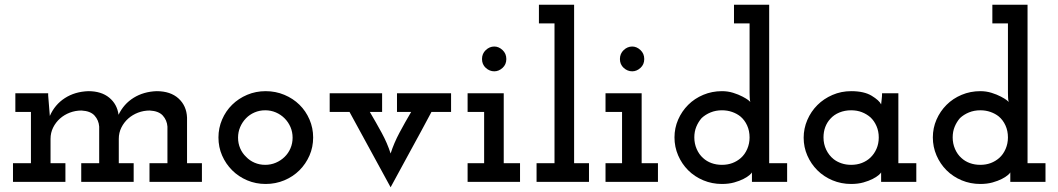

<svg xmlns="http://www.w3.org/2000/svg" viewBox="-20 -770 4482 813"><path d="M257 0H35V-79H111V-296H45V-375H184V-366Q186 -342 187.5 -322.5Q189 -303 191 -279Q212 -327 254.5 -354.5Q297 -382 354 -384Q409 -384 442.5 -356.5Q476 -329 482 -284Q504 -330 546 -356Q588 -382 643 -384Q702 -384 736 -353Q770 -322 772 -272V-79H835V0H613V-79H689V-234Q687 -261 669.5 -280.5Q652 -300 614 -302Q588 -302 564.5 -293Q541 -284 523 -268Q505 -252 494 -230Q483 -208 483 -182V-79H546V0H324V-79H400V-234Q398 -261 380.5 -280.5Q363 -300 325 -302Q299 -302 275.5 -293Q252 -284 234 -268Q216 -252 205 -230Q194 -208 194 -182V-79H257Z M1248 -49Q1221 -22 1184 -6.5Q1147 9 1105 9Q1063 9 1026.5 -6.5Q990 -22 963 -49Q936 -76 920.5 -111.5Q905 -147 905 -188Q905 -228 920.5 -264Q936 -300 963 -326.5Q990 -353 1026.5 -368.5Q1063 -384 1105 -384Q1147 -384 1184 -368.5Q1221 -353 1248 -326.5Q1275 -300 1290.5 -264Q1306 -228 1306 -188Q1306 -147 1290.5 -111.5Q1275 -76 1248 -49ZM1022 -106Q1037 -90 1058 -81Q1079 -72 1103 -72Q1127 -72 1148 -81Q1169 -90 1185 -105.5Q1201 -121 1210 -142Q1219 -163 1219 -187Q1219 -211 1210 -232Q1201 -253 1185 -269Q1169 -285 1148 -294Q1127 -303 1103 -303Q1079 -303 1058 -294Q1037 -285 1021.5 -269Q1006 -253 997 -232Q988 -211 988 -187Q988 -163 997 -142Q1006 -121 1022 -106Z M1807 -296Q1764 -215 1720.5 -136Q1677 -57 1634 23Q1590 -57 1547 -136.5Q1504 -216 1460 -296H1376V-375H1598V-296H1546Q1572 -252 1596 -208Q1620 -164 1634 -120Q1648 -164 1671.5 -208Q1695 -252 1721 -296H1661V-375H1890V-296Z M2182 0H1960V-79H2030V-296H1960V-375H2113V-79H2182ZM2124 -520Q2124 -497 2108 -482.5Q2092 -468 2073 -468Q2053 -468 2037 -482.5Q2021 -497 2021 -520Q2021 -543 2037 -558Q2053 -573 2073 -573Q2092 -573 2108 -558Q2124 -543 2124 -520Z M2474 0H2252V-79H2328V-671H2262V-750H2411V-79H2474Z M2766 0H2544V-79H2614V-296H2544V-375H2697V-79H2766ZM2708 -520Q2708 -497 2692 -482.5Q2676 -468 2657 -468Q2637 -468 2621 -482.5Q2605 -497 2605 -520Q2605 -543 2621 -558Q2637 -573 2657 -573Q2676 -573 2692 -558Q2708 -543 2708 -520Z M3313 0H3164V-40Q3163 -37 3154 -29Q3145 -21 3128.5 -12.5Q3112 -4 3089 2.5Q3066 9 3037 9Q2995 9 2958 -6.5Q2921 -22 2894 -49Q2867 -76 2851.5 -112Q2836 -148 2836 -188Q2836 -228 2851.5 -263.5Q2867 -299 2894 -326Q2921 -353 2958 -368.5Q2995 -384 3037 -384Q3062 -384 3084.5 -377Q3107 -370 3124 -361Q3141 -352 3148 -346.5Q3155 -341 3157 -338Q3155 -346 3154.5 -358.5Q3154 -371 3154 -378V-671H3088V-750H3237V-79H3313ZM3037 -303Q3011 -303 2989 -294Q2967 -285 2951 -270Q2937 -254 2928.5 -233.5Q2920 -213 2920 -188Q2920 -162 2930 -139Q2940 -116 2957 -101Q2972 -87 2992.5 -79.5Q3013 -72 3037 -72Q3061 -72 3081 -79.5Q3101 -87 3117 -101Q3134 -116 3144 -139Q3154 -162 3154 -188Q3154 -216 3143.5 -239Q3133 -262 3115 -277Q3100 -289 3080 -296Q3060 -303 3037 -303Z M3860 0H3711V-40Q3710 -37 3701 -29Q3692 -21 3675.5 -12.5Q3659 -4 3636 2.5Q3613 9 3584 9Q3542 9 3505 -6.5Q3468 -22 3441 -49Q3414 -76 3398.5 -111.5Q3383 -147 3383 -187Q3383 -226 3398.5 -262Q3414 -298 3441 -325Q3468 -352 3505 -368Q3542 -384 3584 -384Q3639 -384 3671 -364.5Q3703 -345 3711 -328Q3712 -338 3713.5 -350.5Q3715 -363 3715 -375H3784V-79H3860ZM3584 -303Q3557 -303 3534 -293.5Q3511 -284 3496 -267Q3482 -252 3474.5 -232Q3467 -212 3467 -188Q3467 -160 3478.5 -136Q3490 -112 3510 -96Q3524 -85 3543 -78.5Q3562 -72 3584 -72Q3609 -72 3629.5 -80Q3650 -88 3665 -102Q3682 -118 3691.5 -140Q3701 -162 3701 -188Q3701 -214 3691.5 -236Q3682 -258 3666 -273Q3650 -287 3629.5 -295Q3609 -303 3584 -303Z M4407 0H4258V-40Q4257 -37 4248 -29Q4239 -21 4222.5 -12.5Q4206 -4 4183 2.5Q4160 9 4131 9Q4089 9 4052 -6.5Q4015 -22 3988 -49Q3961 -76 3945.5 -112Q3930 -148 3930 -188Q3930 -228 3945.5 -263.5Q3961 -299 3988 -326Q4015 -353 4052 -368.5Q4089 -384 4131 -384Q4156 -384 4178.5 -377Q4201 -370 4218 -361Q4235 -352 4242 -346.5Q4249 -341 4251 -338Q4249 -346 4248.5 -358.5Q4248 -371 4248 -378V-671H4182V-750H4331V-79H4407ZM4131 -303Q4105 -303 4083 -294Q4061 -285 4045 -270Q4031 -254 4022.5 -233.5Q4014 -213 4014 -188Q4014 -162 4024 -139Q4034 -116 4051 -101Q4066 -87 4086.5 -79.5Q4107 -72 4131 -72Q4155 -72 4175 -79.5Q4195 -87 4211 -101Q4228 -116 4238 -139Q4248 -162 4248 -188Q4248 -216 4237.5 -239Q4227 -262 4209 -277Q4194 -289 4174 -296Q4154 -303 4131 -303Z"/></svg>

Font: Josefin Slab
Style: Bold
Weight: 700
Designer: Santiago Orozco
Foundry: Typemade
Version: Version 2.000